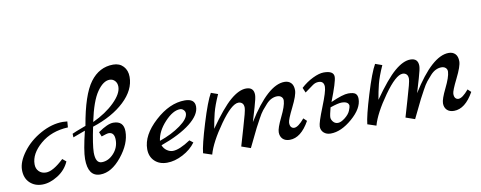

<svg xmlns="http://www.w3.org/2000/svg" viewBox="-60 -968 3129 1248"><g transform="rotate(-10 1504.5 -344.0)"><path d="M291 -142 315 -122Q291 -67 238 -34Q185 -1 135.5 -1Q86 -1 53.5 -32Q21 -63 21 -117Q21 -171 68 -234Q115 -297 189.5 -338Q264 -379 336 -379Q346 -379 366 -377L363 -338Q253 -333 180.5 -271Q108 -209 108 -139Q108 -110 126 -92Q144 -74 173 -74Q219 -74 291 -142Z M525 -314Q501 -200 500 -148Q500 -77 541 -77Q585 -77 620 -115Q655 -153 655 -204Q655 -255 617 -255Q606 -255 569 -242L557 -272Q621 -317 658 -317Q727 -317 727 -248Q727 -167 659.5 -83.5Q592 0 518 0Q437 0 437 -116Q437 -171 468 -298L387 -268L386 -292Q396 -298 477 -328Q511 -528 571 -608.5Q631 -689 723 -689Q765 -689 790 -662Q815 -635 815 -592Q815 -506 736 -431.5Q657 -357 525 -314ZM531 -344Q618 -384 675 -440Q732 -496 732 -542Q732 -566 718 -581Q704 -596 683 -596Q641 -596 600 -537Q559 -478 531 -344Z M1126 -118 1149 -100Q1118 -57 1064 -28.5Q1010 0 959 0Q908 0 877 -30Q846 -60 846 -109Q846 -201 943.5 -290Q1041 -379 1141 -379Q1207 -379 1207 -327Q1207 -273 1137.5 -218Q1068 -163 942 -118Q951 -95 970 -82Q989 -69 1009 -69Q1052 -69 1126 -118ZM937 -148Q1018 -176 1076 -218Q1134 -260 1134 -295Q1134 -308 1124 -318Q1114 -328 1101 -328Q1054 -328 999.5 -269.5Q945 -211 937 -148Z M1880 -130 1901 -110Q1844 -8 1770 -8Q1740 -8 1723.5 -24.5Q1707 -41 1707 -68.5Q1707 -96 1740 -163Q1773 -230 1775 -265Q1776 -281 1765.5 -291Q1755 -301 1737 -301Q1719 -301 1700.5 -292.5Q1682 -284 1664.5 -265Q1647 -246 1632.5 -228Q1618 -210 1600.5 -177Q1583 -144 1571 -122Q1550 -81 1511 1L1451 -20Q1451 -23 1484 -133Q1517 -243 1517 -264Q1517 -285 1507 -294.5Q1497 -304 1482 -304Q1437 -304 1357.5 -192Q1278 -80 1256 -1L1199 -20Q1204 -73 1246 -210.5Q1288 -348 1317 -398L1362 -382Q1331 -313 1319 -265.5Q1307 -218 1298 -164Q1384 -287 1442 -336.5Q1500 -386 1547 -386Q1598 -386 1598 -335Q1598 -315 1580.5 -256Q1563 -197 1553 -163Q1691 -385 1800 -385Q1827 -385 1843 -368.5Q1859 -352 1859 -319.5Q1859 -287 1821.5 -212Q1784 -137 1784 -117.5Q1784 -98 1792 -89Q1800 -80 1812 -80Q1838 -80 1880 -130Z M2079 -203Q2160 -239 2195 -239Q2230 -239 2243 -228Q2256 -217 2256 -193Q2256 -130 2182 -66Q2108 -2 2039 -2Q2011 -2 1993.5 -18Q1976 -34 1976 -59Q1976 -84 2015 -181Q2054 -278 2054 -308Q2054 -346 2018 -346Q1997 -346 1978.5 -332.5Q1960 -319 1944 -307.5Q1928 -296 1924 -293L1910 -326Q1947 -360 1989.5 -380.5Q2032 -401 2062 -401Q2128 -401 2128 -361Q2128 -329 2079 -203ZM2190 -160Q2187 -188 2142 -188Q2120 -188 2067 -170Q2054 -121 2054 -106Q2054 -91 2066 -76.5Q2078 -62 2097.5 -62Q2117 -62 2144 -83Q2171 -104 2180.5 -127Q2190 -150 2190 -160Z M2964 -130 2985 -110Q2928 -8 2854 -8Q2824 -8 2807.5 -24.5Q2791 -41 2791 -68.5Q2791 -96 2824 -163Q2857 -230 2859 -265Q2860 -281 2849.5 -291Q2839 -301 2821 -301Q2803 -301 2784.5 -292.5Q2766 -284 2748.5 -265Q2731 -246 2716.5 -228Q2702 -210 2684.5 -177Q2667 -144 2655 -122Q2634 -81 2595 1L2535 -20Q2535 -23 2568 -133Q2601 -243 2601 -264Q2601 -285 2591 -294.5Q2581 -304 2566 -304Q2521 -304 2441.5 -192Q2362 -80 2340 -1L2283 -20Q2288 -73 2330 -210.5Q2372 -348 2401 -398L2446 -382Q2415 -313 2403 -265.5Q2391 -218 2382 -164Q2468 -287 2526 -336.5Q2584 -386 2631 -386Q2682 -386 2682 -335Q2682 -315 2664.5 -256Q2647 -197 2637 -163Q2775 -385 2884 -385Q2911 -385 2927 -368.5Q2943 -352 2943 -319.5Q2943 -287 2905.5 -212Q2868 -137 2868 -117.5Q2868 -98 2876 -89Q2884 -80 2896 -80Q2922 -80 2964 -130Z"/></g></svg>

Font: Marck Script
Style: Regular
Weight: 400
Designer: Denis Masharov, Marck Fogel
Foundry: Denis Masharov
Version: Version 1.002